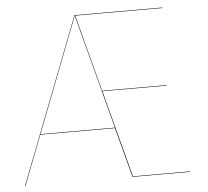

<svg xmlns="http://www.w3.org/2000/svg" viewBox="-50 -733 850 786"><g transform="rotate(-5 375.0 -340.0)"><path d="M700 -2V0H463L409 -205H102L23 0H21L284 -680H645V-678H287L370 -362H635V-360H371L465 -2ZM409 -207 285 -678 103 -207Z"/></g></svg>

Font: FiraGO Two
Style: Regular
Weight: 100
Designer: bBox Type
Foundry: bBox Type GmbH
Version: Version 1.001